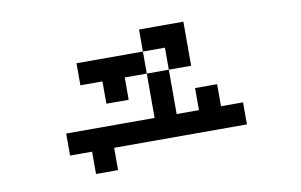

<svg xmlns="http://www.w3.org/2000/svg" viewBox="-59 -548 1118 712"><g transform="rotate(-10 500.0 -192.0)"><path d="M167 -26.4V-109.4H500V-276.4H583V-109.4H667V-192.4H750V-109.4H833V-26.4H333V57.6H250V-26.4ZM583 -276.4V-359.4H500V-276.4H417V-192.4H333V-276.4H250V-359.4H500V-442.4H667V-276.4Z"/></g></svg>

Font: KH Dot Dougenzaka 12
Style: Regular
Weight: 400
Designer: Original version for X68000 by Keitarou Hiraki (http://hp.vector.co.jp/authors/VA000874/) / TrueType conversion by Homem
Version: Version 1.00.20150527